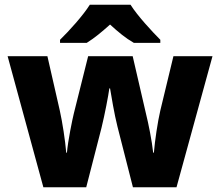

<svg xmlns="http://www.w3.org/2000/svg" viewBox="-20 -786 924 806"><path d="M528 -766H357C328 -720 270 -656 232 -619V-606H344C379 -628 406 -651 442 -683C477 -651 507 -626 542 -606H653V-619C618 -654 557 -720 528 -766ZM473 -255 538 0H721L872 -550H708L653 -322C642 -275 630 -195 626 -145H623C618 -194 603 -268 593 -308L537 -550H350L290 -310C284 -286 265 -194 261 -145H258C254 -195 242 -273 231 -322L179 -550H12L162 0H342L406 -249C420 -306 435 -385 439 -415H442C447 -385 460 -306 473 -255Z"/></svg>

Font: Noto Sans Thai Looped ExtraBold
Style: Regular
Weight: 800
Designer: Cadson Demak Team
Foundry: Cadson Demak Co., Ltd.
Version: Version 1.001